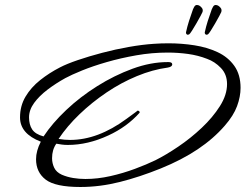

<svg xmlns="http://www.w3.org/2000/svg" viewBox="-20 -720 981 767"><path d="M301 27Q201 27 162.5 -2.5Q124 -32 124 -84Q124 -117 143 -154Q60 -186 60 -251Q60 -297 82 -334Q104 -371 140.5 -400Q177 -429 220 -451Q247 -465 291 -480Q335 -495 388 -509Q441 -523 495 -532.5Q549 -542 595 -545Q609 -546 623.5 -546.5Q638 -547 653 -547Q706 -547 757 -539Q808 -531 849.5 -511.5Q891 -492 916 -457Q941 -422 941 -369Q941 -334 927 -296Q913 -258 878 -218Q833 -166 769.5 -123.5Q706 -81 622 -47Q538 -13 458.5 7Q379 27 301 27ZM227 -22Q248 -13 272 -9Q296 -5 321 -5Q370 -5 421 -16.5Q472 -28 519 -45.5Q566 -63 601 -80Q643 -101 692.5 -134.5Q742 -168 786 -209.5Q830 -251 858.5 -296Q887 -341 887 -384Q887 -423 862.5 -448.5Q838 -474 807 -485Q771 -499 731 -504.5Q691 -510 650 -510Q587 -510 524.5 -499Q462 -488 406.5 -472Q351 -456 308 -438.5Q265 -421 241 -408Q203 -387 170 -362Q137 -337 116.5 -309Q96 -281 96 -251Q96 -222 108.5 -203Q121 -184 154 -175Q189 -228 244.5 -280.5Q300 -333 368.5 -376Q437 -419 509.5 -445.5Q582 -472 650 -472H653Q668 -472 668 -463Q668 -453 650 -450Q590 -442 527 -416Q464 -390 405.5 -350.5Q347 -311 297.5 -263.5Q248 -216 214 -165Q226 -163 237.5 -162Q249 -161 260 -161Q371 -161 485 -245Q511 -264 520.5 -271Q530 -278 529 -278Q538 -278 538 -270Q487 -213 413 -179Q331 -141 251 -141Q238 -141 227 -142.5Q216 -144 205 -146Q188 -122 188 -88Q188 -68 196.5 -50Q205 -32 227 -22ZM811 -583Q803 -579 800 -584Q798 -585 798 -590V-591Q803 -614 810 -636Q817 -658 826 -683Q828 -688 831 -693Q834 -698 837 -699Q838 -700 842 -700Q852 -700 861 -689Q867 -682 864 -672Q863 -669 856 -656Q849 -643 839.5 -626.5Q830 -610 822 -597.5Q814 -585 811 -583ZM736 -583Q728 -579 725 -584Q723 -585 723 -590V-591Q728 -614 735 -636Q742 -658 751 -683Q753 -688 756 -693Q759 -698 762 -699Q763 -700 767 -700Q777 -700 786 -689Q792 -682 789 -672Q788 -669 781 -656Q774 -643 764.5 -626.5Q755 -610 747 -597.5Q739 -585 736 -583Z"/></svg>

Font: Corinthia
Style: Bold
Weight: 700
Designer: Robert E. Leuschke
Foundry: Robert E. Leuschke
Version: Version 1.013; ttfautohint (v1.8.3)